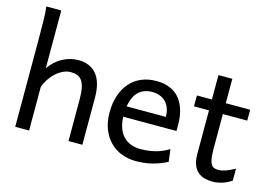

<svg xmlns="http://www.w3.org/2000/svg" viewBox="-101 -988 1719 1207"><g transform="rotate(15 758.0 -384.5)"><path d="M417.5 0V-268.6Q417.5 -314.5 411.4 -344.2Q405.3 -374 393.1 -391.4Q380.9 -408.7 362.5 -415.5Q344.2 -422.4 319.8 -422.4Q293.5 -422.4 268.3 -409.9Q243.2 -397.5 222.2 -377.7Q201.2 -357.9 185.1 -333Q168.9 -308.1 161.1 -283.2V0H70.8V-551.8Q70.8 -630.9 69.8 -690.2Q68.8 -749.5 63.5 -781.2H161.1V-405.3Q197.3 -456.5 246.1 -482.2Q294.9 -507.8 346.7 -507.8Q424.8 -507.8 466.3 -456.8Q507.8 -405.8 507.8 -305.2V0Z M710.4 -236.8Q711.9 -193.8 723.9 -162.1Q735.8 -130.4 756.6 -109.6Q777.3 -88.9 805.4 -78.6Q833.5 -68.4 866.7 -68.4Q914.1 -68.4 959.5 -79.1Q1004.9 -89.8 1049.8 -117.2L1059.6 -36.6Q1033.7 -23.4 1008.8 -14.2Q983.9 -4.9 959 1Q934.1 6.8 908.4 9.5Q882.8 12.2 854.5 12.2Q807.6 12.2 765.1 -4.2Q722.7 -20.5 690.4 -52.5Q658.2 -84.5 639.2 -131.8Q620.1 -179.2 620.1 -241.7Q620.1 -302.2 636.5 -351.3Q652.8 -400.4 683.1 -435.3Q713.4 -470.2 756.8 -489Q800.3 -507.8 854.5 -507.8Q894.5 -507.8 925.3 -498.3Q956.1 -488.8 978.5 -471.9Q1001 -455.1 1016.1 -432.6Q1031.2 -410.2 1040.3 -384.3Q1049.3 -358.4 1053.2 -330.3Q1057.1 -302.2 1057.1 -274.9V-255.9Q1057.1 -243.7 1056.6 -236.8ZM847.2 -434.6Q793.5 -434.6 759.3 -403.1Q725.1 -371.6 714.4 -305.2H969.2Q969.2 -336.4 960.2 -360.6Q951.2 -384.8 934.8 -401.4Q918.5 -418 896 -426.3Q873.5 -434.6 847.2 -434.6Z M1123 -485.8H1220.7V-644.5H1311V-485.8H1469.7V-415H1311V-190.4Q1311 -152.8 1314.7 -128.9Q1318.4 -105 1325.9 -91.6Q1333.5 -78.1 1345.2 -73.2Q1356.9 -68.4 1373.5 -68.4Q1394.5 -68.4 1420.9 -77.6Q1447.3 -86.9 1479.5 -105V-26.9Q1445.8 -4.9 1415 3.7Q1384.3 12.2 1358.4 12.2Q1329.6 12.2 1304.7 5.6Q1279.8 -1 1261 -17.6Q1242.2 -34.2 1231.4 -61.8Q1220.7 -89.4 1220.7 -131.8V-415H1123Z"/></g></svg>

Font: Andika Cyr
Style: Regular
Weight: 400
Designer: Victor Gaultney, Annie Olsen, Julie Remington, Don Collingsworth, Eric Hays, Becca Hirsbrunner
Foundry: SIL International
Version: Version 5.000